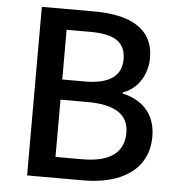

<svg xmlns="http://www.w3.org/2000/svg" viewBox="-52 -785 772 835"><g transform="rotate(5 333.5 -368.0)"><path d="M97 0H343C506 0 625 -70 625 -216C625 -316 564 -373 480 -391V-396C546 -418 585 -485 585 -555C585 -688 476 -736 325 -736H97ZM213 -429V-646H315C419 -646 471 -617 471 -540C471 -471 424 -429 312 -429ZM213 -91V-341H330C447 -341 511 -305 511 -222C511 -132 445 -91 330 -91Z"/></g></svg>

Font: Noto Sans CJK JP Medium
Style: Regular
Weight: 500
Designer: Ryoko NISHIZUKA (kana & ideographs); Paul D. Hunt (Latin, Greek & Cyrillic); Wenlong ZHANG (bopomofo); Sandoll Communica
Foundry: Adobe Systems Incorporated
Version: Version 1.004;PS 1.004;hotconv 1.0.82;makeotf.lib2.5.63406